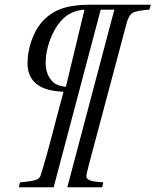

<svg xmlns="http://www.w3.org/2000/svg" viewBox="-20 -673 661 816"><path d="M621 -653 615 -632Q559 -628 543 -618Q527 -608 518 -574L358 26Q347 68 347 76Q347 96 396 100L419 102L414 123H266L466 -632H408L208 123H60L65 102Q123 97 139 89Q149 83 152 74Q170 23 220 -171L250 -283Q179 -286 142 -311Q97 -342 97 -403Q97 -450 113 -497.5Q129 -545 156 -577Q190 -617 238.5 -635Q287 -653 364 -653ZM260 -304 339 -632Q277 -628 238 -583Q210 -551 192 -501.5Q174 -452 174 -406Q174 -353 207 -323Q222 -308 260 -304Z"/></svg>

Font: STIX MathJax Latin
Style: Italic
Weight: 400
Italic angle: -16.33°
Designer: MicroPress Inc., with final additions and corrections provided by Coen Hoffman, Elsevier (retired)
Version: Version 1.1.1